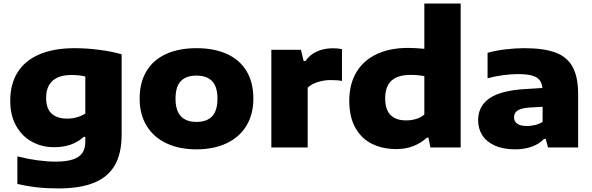

<svg xmlns="http://www.w3.org/2000/svg" viewBox="-20 -828 3325 1078"><path d="M77.5 204.5V50Q134.5 64.5 190.2 72Q246 79.5 290.5 79.5Q352 79.5 389 67.2Q426 55 442.5 30.5Q459 6 459 -32.5V-59.5H450Q386.5 -1.5 284 -1.5Q216 -1.5 159.8 -32Q103.5 -62.5 70.5 -121.5Q37.5 -180.5 37.5 -262.5Q37.5 -355 78.2 -421Q119 -487 200 -522.2Q281 -557.5 399 -557.5Q466 -557.5 537.5 -548.2Q609 -539 663 -523V-72.5Q663 32.5 625 99.2Q587 166 508.2 198Q429.5 230 306 230Q182 230 77.5 204.5ZM459 -190.5V-398.5Q424 -407 381.5 -407Q311.5 -407 275.2 -374.5Q239 -342 239 -278.5Q239 -218 270 -190Q301 -162 357 -162Q384.5 -162 411 -169.2Q437.5 -176.5 459 -190.5Z M764 -274.5Q764 -364 801.8 -427.5Q839.5 -491 911.2 -524.2Q983 -557.5 1083.5 -557.5Q1184 -557.5 1255.8 -524.2Q1327.5 -491 1365 -427.5Q1402.5 -364 1402.5 -274.5Q1402.5 -185.5 1363 -121.2Q1323.5 -57 1251.5 -23.2Q1179.5 10.5 1083.5 10.5Q987 10.5 915 -23.2Q843 -57 803.5 -121.2Q764 -185.5 764 -274.5ZM1201 -274Q1201 -341 1171.2 -372.2Q1141.5 -403.5 1083.5 -403.5Q1025 -403.5 995.2 -372.5Q965.5 -341.5 965.5 -274.5Q965.5 -207 995.5 -175.2Q1025.5 -143.5 1083.5 -143.5Q1141.5 -143.5 1171.2 -175.2Q1201 -207 1201 -274Z M1503.5 -548.5H1669.5L1685 -485H1694.5Q1719 -520.5 1759 -538.8Q1799 -557 1849 -557Q1875 -557 1900 -552.5V-373.5Q1875.5 -378.5 1837 -378.5Q1800 -378.5 1764 -367.2Q1728 -356 1707.5 -335.5V0H1503.5Z M1941 -262.5Q1941 -355.5 1980.8 -422.2Q2020.5 -489 2094.8 -524Q2169 -559 2271 -559Q2309.5 -559 2362.5 -554V-808H2566.5V0H2396.5L2385.5 -55H2376.5Q2344.5 -25 2301 -8Q2257.5 9 2204.5 9Q2129.5 9 2070 -19.8Q2010.5 -48.5 1975.8 -109.5Q1941 -170.5 1941 -262.5ZM2362.5 -185V-400.5Q2326.5 -407.5 2285.5 -407.5Q2213 -407.5 2177.8 -374.8Q2142.5 -342 2142.5 -276Q2142.5 -152 2260.5 -152Q2289.5 -152 2316.2 -160Q2343 -168 2362.5 -185Z M3226 -298.5V0H3057L3044 -48H3034.5Q3006 -18.5 2964.5 -4Q2923 10.5 2873.5 10.5Q2805.5 10.5 2758.5 -10.5Q2711.5 -31.5 2688 -68.5Q2664.5 -105.5 2664.5 -153Q2664.5 -232.5 2729 -276.5Q2793.5 -320.5 2930 -328L3025.5 -334Q3022.5 -363.5 3008 -380.2Q2993.5 -397 2964.5 -404.5Q2935.5 -412 2887 -412Q2850 -412 2803.5 -405.8Q2757 -399.5 2717.5 -388.5V-531.5Q2764 -544.5 2819 -551Q2874 -557.5 2923 -557.5Q3032.5 -557.5 3098.2 -533.2Q3164 -509 3195 -452.5Q3226 -396 3226 -298.5ZM3026.5 -144V-228.5L2949.5 -224Q2905 -220.5 2885.5 -207Q2866 -193.5 2866 -169.5Q2866 -146.5 2884.2 -133.5Q2902.5 -120.5 2938.5 -120.5Q2962 -120.5 2985 -126.2Q3008 -132 3026.5 -144Z"/></svg>

Font: Encode Sans Expanded ExtraBold
Style: Regular
Weight: 800
Width: 7
Designer: Multiple Designers
Foundry: Impallari Type
Version: Version 2.000